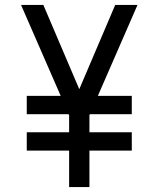

<svg xmlns="http://www.w3.org/2000/svg" viewBox="-20 -755 640 775"><path d="M259 0V-147H88V-221H259V-290L257 -294H88V-368H225L65 -735H155L300 -395L445 -735H535L375 -368H512V-294H343L341 -290V-221H512V-147H341V0Z"/></svg>

Font: Iosevka Custom Extended
Style: Regular
Weight: 400
Width: 7
Monospace: yes
Designer: Belleve Invis
Foundry: Belleve Invis
Version: Version 11.2.4; ttfautohint (v1.8.4)